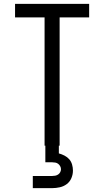

<svg xmlns="http://www.w3.org/2000/svg" viewBox="-20 -755 540 995"><path d="M211 0V-665H58V-735H442V-665H289V0ZM150 220V157H250Q258 157 266 155.5Q274 154 281 149.5Q288 145 292 137.5Q296 130 296 122Q296 114 292 106.5Q288 99 281.5 94Q275 89 266.5 87.5Q258 86 250 86H215V0H285V40Q300 44 314.5 51.5Q329 59 339 70.5Q349 82 353.5 97.5Q358 113 358 129Q358 149 350 168Q342 187 326 199Q310 211 290 215.5Q270 220 250 220Z"/></svg>

Font: Iosevka Term Curly
Style: Regular
Weight: 400
Designer: Belleve Invis
Foundry: Belleve Invis
Version: Version 32.3.0